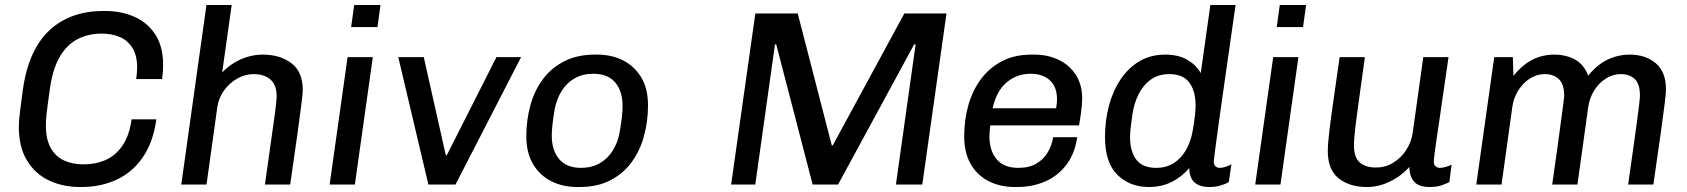

<svg xmlns="http://www.w3.org/2000/svg" viewBox="-20 -740 6766 770"><path d="M300.5 10Q232.2 10 176.6 -16.2Q121 -42.5 88.2 -96.4Q55.5 -150.2 55.5 -232.8Q55.5 -254.2 60.5 -295.1Q65.5 -336 71.8 -380.8Q83.5 -463.5 111.2 -523.2Q139 -583 181.2 -621.1Q223.5 -659.2 277.1 -677.6Q330.8 -696 392.2 -696H400.8Q465.8 -696 518.5 -672.9Q571.2 -649.8 602.8 -601.8Q634.2 -553.8 634.2 -478.8Q634.2 -465.5 633.1 -451.5Q632 -437.5 630 -422.8H526Q528 -434.5 528.6 -445.2Q529.2 -456 530 -468Q530 -517.2 511.4 -547.4Q492.8 -577.5 460.8 -591.4Q428.8 -605.2 387.2 -605.2Q333.8 -605.2 291 -583.1Q248.2 -561 219.9 -512.5Q191.5 -464 180 -383.8Q175.2 -348.2 171.9 -324.2Q168.5 -300.2 166.8 -284.2Q165 -268.2 164.5 -257.5Q164 -246.8 164 -237.5Q164 -182 183 -147.4Q202 -112.8 236.1 -96.8Q270.2 -80.8 315 -80.8Q364.2 -80.8 404.4 -98.8Q444.5 -116.8 471.6 -156.8Q498.8 -196.8 507.8 -261.5H607.2Q594 -168.2 551.8 -107.9Q509.5 -47.5 446.2 -18.8Q383 10 306.2 10Z M707 0 808 -720H909.2L871 -449.5Q893.5 -472.8 919.9 -488.6Q946.2 -504.5 975.4 -512.8Q1004.5 -521 1034.2 -521Q1103 -521 1148.6 -486.6Q1194.2 -452.2 1194.2 -379.2Q1194.2 -367.8 1189.6 -328.9Q1185 -290 1174 -211.2Q1163 -132.5 1143.8 0H1042.5Q1054 -80.5 1062.6 -142.5Q1071.2 -204.5 1077.5 -248.4Q1083.8 -292.2 1086.6 -318.6Q1089.5 -345 1089.5 -354Q1089.5 -398.8 1064.9 -420.8Q1040.2 -442.8 997 -442.8Q963.2 -442.8 931.9 -425.1Q900.5 -407.5 878.8 -377.8Q857 -348 851.5 -310.2L808.2 0Z M1302 0 1374 -511H1475.2L1403.2 0ZM1388.2 -631.5 1400.5 -720H1506L1493.8 -631.5Z M1698 0 1577.2 -511H1679.5L1767.8 -117.5H1771.8L1971 -511H2069.8L1806.8 0Z M2295 10Q2236.5 10 2190.5 -13.5Q2144.5 -37 2117.6 -82.1Q2090.8 -127.2 2090.8 -193.5Q2090.8 -258 2107 -317.2Q2123.2 -376.5 2157 -422.1Q2190.8 -467.8 2243 -494.4Q2295.2 -521 2366.5 -521H2375Q2433.5 -521 2479.4 -497.5Q2525.2 -474 2552 -429Q2578.8 -384 2578.8 -317.5Q2578.8 -253 2562.5 -193.8Q2546.2 -134.5 2512.6 -88.9Q2479 -43.2 2427.2 -16.6Q2375.5 10 2303.5 10ZM2310.2 -66.8Q2352 -66.8 2384 -84.6Q2416 -102.5 2437 -135.4Q2458 -168.2 2465.2 -210.8Q2470.8 -242 2473.8 -269Q2476.8 -296 2476.8 -315Q2476.8 -373.5 2447.5 -408.9Q2418.2 -444.2 2359.2 -444.2Q2317.5 -444.2 2285.5 -426.4Q2253.5 -408.5 2233 -376.1Q2212.5 -343.8 2204.2 -300.2Q2198.8 -269 2195.8 -242Q2192.8 -215 2192.8 -196Q2192.8 -137.5 2222.4 -102.1Q2252 -66.8 2310.2 -66.8Z M2912.2 0 3009.2 -686H3179.2L3315.8 -157H3319.8L3606.8 -686H3775.8L3678.8 0H3573L3652 -562H3646.2L3341 0H3239L3093 -562H3088L3009 0Z M4050.2 10Q3990 10 3944 -13.9Q3898 -37.8 3872.4 -83.1Q3846.8 -128.5 3846.8 -194Q3846.8 -259.8 3863.6 -318.6Q3880.5 -377.5 3914.1 -422.9Q3947.8 -468.2 3998.4 -494.6Q4049 -521 4117.2 -521H4127.5Q4181.8 -521 4225.4 -500.2Q4269 -479.5 4294.5 -440Q4320 -400.5 4320 -344.2Q4320 -333.8 4318.5 -316.8Q4317 -299.8 4314.2 -279.4Q4311.5 -259 4307.5 -237.2H3951.5Q3950 -225.8 3949 -213.9Q3948 -202 3948 -193.8Q3948 -135.2 3977.2 -101Q4006.5 -66.8 4064.2 -66.8Q4108 -66.8 4137.2 -84.4Q4166.5 -102 4182.6 -130.4Q4198.8 -158.8 4203.5 -189.8H4300Q4291 -125.2 4257.5 -80.4Q4224 -35.5 4172.8 -12.8Q4121.5 10 4059 10ZM3960.8 -305.8H4215.5Q4218 -319.5 4218.5 -327.4Q4219 -335.2 4219 -342.2Q4219 -391.5 4190.5 -417.9Q4162 -444.2 4113 -444.2Q4058 -444.2 4017 -409.5Q3976 -374.8 3960.8 -305.8Z M4586.8 10Q4511.5 10 4461.5 -38.6Q4411.5 -87.2 4411.5 -190.8Q4411.5 -255.5 4427 -314.8Q4442.5 -374 4473.4 -420.6Q4504.2 -467.2 4549.2 -494.1Q4594.2 -521 4653.5 -521Q4706.8 -521 4742.8 -499.5Q4778.8 -478 4795.5 -446.8L4834 -720H4935.2Q4931.5 -694.5 4925 -649.4Q4918.5 -604.2 4910.5 -547.4Q4902.5 -490.5 4893.6 -429.2Q4884.8 -368 4876.6 -310Q4868.5 -252 4862 -204.2Q4855.5 -156.5 4851.6 -126.8Q4847.8 -97 4847.8 -93.2Q4847.8 -79.5 4854.6 -73.1Q4861.5 -66.8 4871.5 -66.8Q4882.5 -66.8 4895.9 -71.2Q4909.2 -75.8 4918.5 -81.2L4908 -9.8Q4895.5 -2.2 4875 3.9Q4854.5 10 4830 10Q4802.5 10 4784.1 0.8Q4765.8 -8.5 4757.6 -25.8Q4749.5 -43 4749.5 -65.8Q4718.5 -30 4678.4 -10Q4638.2 10 4586.8 10ZM4616.8 -66.8Q4657 -66.8 4686.6 -85.4Q4716.2 -104 4735.8 -137.5Q4755.2 -171 4763.2 -215.2Q4770.2 -257 4772.5 -278.9Q4774.8 -300.8 4774.8 -317.2Q4774.8 -375.2 4749.5 -409Q4724.2 -442.8 4669.5 -442.8Q4625.5 -442.8 4594.9 -420.6Q4564.2 -398.5 4545.9 -361.4Q4527.5 -324.2 4521.2 -280Q4516 -242.5 4514 -223.6Q4512 -204.8 4512 -190.2Q4512 -133 4536.9 -99.9Q4561.8 -66.8 4616.8 -66.8Z M5014 0 5086 -511H5187.2L5115.2 0ZM5100.2 -631.5 5112.5 -720H5218L5205.8 -631.5Z M5461.2 10Q5392.5 10 5348.8 -24.6Q5305 -59.2 5305 -133.8Q5305 -161.5 5311.1 -212.9Q5317.2 -264.2 5327.9 -339.1Q5338.5 -414 5352.5 -511H5453.8Q5438.8 -402.2 5428.9 -331.4Q5419 -260.5 5414.4 -219.5Q5409.8 -178.5 5409.8 -158.5Q5409.8 -109.5 5432.6 -88.9Q5455.5 -68.2 5497.8 -68.2Q5536 -68.2 5567.4 -87.4Q5598.8 -106.5 5619.5 -138.5Q5640.2 -170.5 5645.5 -207.5L5688 -511H5789.2Q5782.5 -463.8 5776 -419.5Q5769.5 -375.2 5763.6 -335.1Q5757.8 -295 5752.8 -260Q5747.8 -225 5743.4 -196.2Q5739 -167.5 5736.1 -145.8Q5733.2 -124 5731.6 -110.1Q5730 -96.2 5730 -91.8Q5730 -78.8 5737.6 -72.8Q5745.2 -66.8 5754.5 -66.8Q5765.5 -66.8 5779.2 -70.9Q5793 -75 5801.5 -79.8L5792.5 -9.8Q5783 -4.5 5762.5 2.8Q5742 10 5713.8 10Q5669.8 10 5651.1 -11.6Q5632.5 -33.2 5632.2 -70.8Q5613.5 -49 5586.9 -30.8Q5560.2 -12.5 5528.5 -1.2Q5496.8 10 5461.2 10Z M5900.5 0 5972.5 -511H6047.2L6049.5 -435.8Q6073 -465 6099.1 -484.1Q6125.2 -503.2 6153.9 -512.1Q6182.5 -521 6211.8 -521Q6261.8 -521 6297.9 -500.2Q6334 -479.5 6349.2 -436.2Q6384.8 -480.8 6427.2 -500.9Q6469.8 -521 6516.2 -521Q6578.5 -521 6619.9 -486.8Q6661.2 -452.5 6661.2 -381.5Q6661.2 -367 6656.2 -325.5Q6651.2 -284 6640.2 -205.8Q6629.2 -127.5 6610.8 0H6509.5Q6520.8 -78.5 6529.4 -140.6Q6538 -202.8 6544.4 -248.4Q6550.8 -294 6553.8 -321.4Q6556.8 -348.8 6556.8 -356.5Q6556.8 -402.8 6536.4 -422.8Q6516 -442.8 6479.2 -442.8Q6449 -442.8 6421.1 -425.5Q6393.2 -408.2 6374.1 -378.5Q6355 -348.8 6349.5 -311L6306.2 0H6205Q6218.8 -96 6227.8 -161.8Q6236.8 -227.5 6242.1 -268.1Q6247.5 -308.8 6250.2 -329.6Q6253 -350.5 6253 -356.5Q6253 -401.2 6232.2 -422Q6211.5 -442.8 6174.8 -442.8Q6143.8 -442.8 6116.2 -425.5Q6088.8 -408.2 6069.6 -378.5Q6050.5 -348.8 6045 -311L6001.8 0Z"/></svg>

Font: Chivo Medium
Style: Italic
Weight: 500
Italic angle: -8.05°
Designer: Hector Gatti
Foundry: Omnibus-Type
Version: Version 2.002